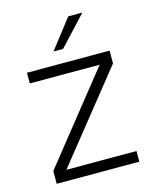

<svg xmlns="http://www.w3.org/2000/svg" viewBox="-106 -763 674 835"><g transform="rotate(-15 231.0 -345.0)"><path d="M345.5 -690.5 223.5 -559.5H180.5L282 -690.5ZM45 -500H417V-442.5L101.5 -48H417V0H45V-57.5L359.5 -452H45Z"/></g></svg>

Font: Overused Grotesk Light
Style: Regular
Weight: 300
Version: Version 0.004